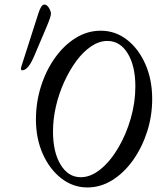

<svg xmlns="http://www.w3.org/2000/svg" viewBox="-20 -811 689 844"><path d="M364 13Q301 13 249.5 -27Q198 -67 168 -134.5Q138 -202 138 -286Q138 -361 160 -431Q182 -501 221.5 -556.5Q261 -612 312.5 -644Q364 -676 423 -676Q487 -676 538 -636.5Q589 -597 619 -529Q649 -461 649 -376Q649 -301 626.5 -231.5Q604 -162 564.5 -106.5Q525 -51 473.5 -19Q422 13 364 13ZM335 -32Q379 -32 422 -67Q465 -102 499.5 -160.5Q534 -219 554.5 -289.5Q575 -360 575 -431Q575 -521 541.5 -576Q508 -631 452 -631Q416 -631 381 -607.5Q346 -584 316 -543.5Q286 -503 262.5 -451.5Q239 -400 226 -344Q213 -288 213 -233Q213 -142 246.5 -87Q280 -32 335 -32ZM78 -502Q72 -502 72 -510Q72 -513 74 -519L149 -753Q161 -791 175 -791Q186 -791 195 -776.5Q204 -762 204 -750Q204 -745 199 -729.5Q194 -714 181 -684L133 -571Q105 -502 78 -502Z"/></svg>

Font: Junicode Two Beta Condensed
Style: Italic
Weight: 400
Width: 3
Italic angle: -9°
Version: Version 1.053; ttfautohint (v1.8.4)